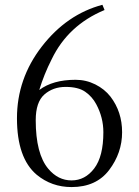

<svg xmlns="http://www.w3.org/2000/svg" viewBox="-20 -756 572 790"><path d="M49.8 -269.5Q49.8 -432.6 152.3 -564.9Q254.9 -697.3 401.4 -736.3L410.2 -714.8Q259.8 -652.3 192.4 -511.7Q161.1 -450.2 141.6 -385.7Q197.3 -427.7 291 -427.7Q334 -427.7 372.1 -408.7Q410.2 -389.6 434.6 -358.4Q482.4 -295.9 482.4 -211.9Q482.4 -127 429.2 -56.6Q376 13.7 274.4 13.7Q192.4 13.7 130.9 -37.1Q49.8 -105.5 49.8 -269.5ZM127 -261.7Q127 -123 178.7 -61.5Q218.8 -13.7 274.4 -13.7Q330.1 -13.7 367.7 -63Q405.3 -112.3 405.3 -211.9Q405.3 -272.5 376 -327.1Q359.4 -358.4 330.6 -378.4Q301.8 -398.4 250 -398.4Q198.2 -398.4 162.6 -367.2Q127 -335.9 127 -261.7Z"/></svg>

Font: GenEi Koburi Mincho v6
Style: Regular
Weight: 400
Designer: o_tamon (Modified)
Foundry: o_tamon / Adobe Systems Incorporated
Version: Version 6.1